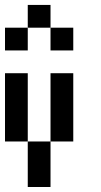

<svg xmlns="http://www.w3.org/2000/svg" viewBox="-20 -747 404 767"><path d="M0 -454.5H90.9V-363.6H0ZM0 -363.6H90.9V-272.7H0ZM0 -272.7H90.9V-181.8H0ZM90.9 -181.8H181.8V-90.9H90.9ZM90.9 -90.9H181.8V0H90.9ZM181.8 -454.5H272.7V-363.6H181.8ZM181.8 -363.6H272.7V-272.7H181.8ZM181.8 -272.7H272.7V-181.8H181.8ZM90.9 -727.3H181.8V-636.4H90.9ZM0 -636.4H90.9V-545.5H0ZM181.8 -636.4H272.7V-545.5H181.8Z"/></svg>

Font: Micro 5
Style: Regular
Weight: 400
Designer: Sarah Cadigan-Fried
Version: Version 1.000; ttfautohint (v1.8.4.7-5d5b)